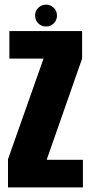

<svg xmlns="http://www.w3.org/2000/svg" viewBox="-20 -809 398 829"><path d="M14.5 0V-121.5L168 -556H20.5V-675H334.5V-556L181.5 -119H338V0ZM179 -694.5Q159 -694.5 145.2 -708.2Q131.5 -722 131.5 -742Q131.5 -761.5 145.2 -775.2Q159 -789 179 -789Q198.5 -789 212.2 -775.2Q226 -761.5 226 -742Q226 -722 212.2 -708.2Q198.5 -694.5 179 -694.5Z"/></svg>

Font: Anybody Condensed ExtraBold
Style: Regular
Weight: 800
Width: 3
Designer: Tyler Finck
Foundry: Etcetera Type Company
Version: Version 1.010; ttfautohint (v1.8.3) -l 8 -r 50 -G 200 -x 14 